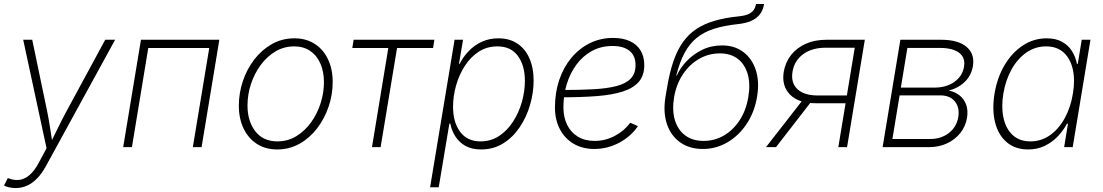

<svg xmlns="http://www.w3.org/2000/svg" viewBox="-31 -748 5608 976"><path d="M-10.7 195.3 8.8 157.2 14.6 159.2Q44.4 170.4 71 165.8Q97.7 161.1 121.3 139.9Q145 118.7 166 79.6L205.6 5.4L86.9 -545.9H132.8L208.5 -183.6Q217.3 -140.6 223.6 -97.9Q230 -55.2 236.8 -13.7H222.2Q243.2 -55.2 263.7 -97.9Q284.2 -140.6 307.6 -183.6L503.9 -545.9H554.2L202.6 96.2Q182.1 133.3 158.2 158.2Q134.3 183.1 106.9 195.6Q79.6 208 48.3 208Q32.2 208 16.6 204.6Q1 201.2 -10.7 195.3Z M1084 -545.9 993.7 0H949.2L1032.7 -503.9H722.7L639.6 0H595.2L685.5 -545.9Z M1377.9 11.7Q1318.4 11.7 1274.7 -16.6Q1231 -44.9 1207 -95.2Q1183.1 -145.5 1183.1 -210.9Q1183.1 -274.4 1203.4 -335.2Q1223.6 -396 1261.5 -445.3Q1299.3 -494.6 1351.1 -523.9Q1402.8 -553.2 1465.8 -553.2Q1524.9 -553.2 1568.6 -525.1Q1612.3 -497.1 1636.2 -447Q1660.2 -397 1660.2 -330.6Q1660.2 -267.6 1639.6 -206.5Q1619.1 -145.5 1581.5 -96.2Q1543.9 -46.9 1492.2 -17.6Q1440.4 11.7 1377.9 11.7ZM1378.9 -29.3Q1432.6 -29.3 1476.1 -56.2Q1519.5 -83 1550.8 -126.7Q1582 -170.4 1598.9 -223.6Q1615.7 -276.9 1615.7 -329.6Q1615.7 -382.8 1598.1 -423.8Q1580.6 -464.8 1546.6 -488.5Q1512.7 -512.2 1464.4 -512.2Q1412.6 -512.2 1369.4 -486.6Q1326.2 -460.9 1294.2 -417.5Q1262.2 -374 1244.6 -320.6Q1227.1 -267.1 1227.1 -211.9Q1227.1 -132.3 1266.8 -80.8Q1306.6 -29.3 1378.9 -29.3Z M1859.9 0 1942.9 -503.9H1759.8L1766.6 -545.9H2177.2L2170.4 -503.9H1987.3L1903.8 0Z M2155.3 204.1 2279.8 -545.9H2322.8L2302.2 -423.8H2305.7Q2323.7 -459.5 2352.3 -489Q2380.9 -518.6 2418.7 -535.9Q2456.5 -553.2 2502.4 -553.2Q2559.1 -553.2 2599.1 -526.4Q2639.2 -499.5 2660.4 -451.2Q2681.6 -402.8 2681.6 -338.9Q2681.6 -277.3 2663.6 -215.1Q2645.5 -152.8 2611.1 -101.6Q2576.7 -50.3 2527.1 -19.3Q2477.5 11.7 2415 11.7Q2367.7 11.7 2335.2 -6.3Q2302.7 -24.4 2283.7 -54.7Q2264.6 -85 2257.8 -120.1H2253.4L2199.2 204.1ZM2411.6 -29.3Q2464.8 -29.3 2506.6 -57.1Q2548.3 -85 2577.6 -130.6Q2606.9 -176.3 2622.1 -230.5Q2637.2 -284.7 2637.2 -337.4Q2637.2 -414.6 2601.8 -463.4Q2566.4 -512.2 2497.6 -512.2Q2443.8 -512.2 2402.1 -484.9Q2360.4 -457.5 2331.3 -412.1Q2302.2 -366.7 2287.1 -312.5Q2272 -258.3 2272 -204.6Q2272 -127 2307.9 -78.1Q2343.8 -29.3 2411.6 -29.3Z M2989.7 9.3Q2930.2 9.3 2885 -17.3Q2839.8 -43.9 2814.9 -91.6Q2790 -139.2 2790 -202.1Q2790 -277.8 2812 -342.3Q2834 -406.7 2874 -454.6Q2914.1 -502.4 2968 -528.8Q3022 -555.2 3085.4 -555.2Q3135.7 -555.2 3171.1 -538.8Q3206.5 -522.5 3225.3 -491.5Q3244.1 -460.4 3244.1 -417Q3244.1 -364.7 3216.6 -332.5Q3189 -300.3 3135.3 -283Q3081.5 -265.6 3003.2 -259.5Q2924.8 -253.4 2823.2 -253.4L2827.1 -290.5Q2917.5 -290.5 2987.1 -294.4Q3056.6 -298.3 3103.8 -310.8Q3150.9 -323.2 3175.3 -348.6Q3199.7 -374 3199.7 -417Q3199.7 -464.4 3169.4 -489.3Q3139.2 -514.2 3082.5 -514.2Q3024.4 -514.2 2978.3 -489Q2932.1 -463.9 2899.7 -420.2Q2867.2 -376.5 2850.1 -320.6Q2833 -264.6 2833 -202.6Q2833 -152.3 2851.8 -113.8Q2870.6 -75.2 2906.2 -53.5Q2941.9 -31.7 2991.7 -31.7Q3046.4 -31.7 3094.5 -57.4Q3142.6 -83 3172.9 -124L3211.9 -106.9Q3176.8 -54.7 3116.9 -22.7Q3057.1 9.3 2989.7 9.3Z M3542 9.3Q3474.1 9.3 3426.8 -24.2Q3379.4 -57.6 3359.1 -117.7Q3338.9 -177.7 3352.1 -257.3L3359.9 -302.7Q3372.6 -379.4 3392.1 -436.3Q3411.6 -493.2 3440.4 -533.7Q3469.2 -574.2 3509 -600.6Q3548.8 -627 3601.6 -642.3Q3654.3 -657.7 3721.7 -664.6Q3752 -667.5 3770.5 -675Q3789.1 -682.6 3799.1 -695.8Q3809.1 -709 3812 -727.5H3853Q3848.1 -697.3 3832.3 -676Q3816.4 -654.8 3788.3 -642.1Q3760.3 -629.4 3716.3 -625Q3647.9 -617.7 3597.4 -601.3Q3546.9 -585 3510.5 -555.4Q3474.1 -525.9 3449 -479.2Q3423.8 -432.6 3406.7 -363.8H3409.2Q3425.8 -401.4 3458.7 -436.5Q3491.7 -471.7 3537.8 -494.4Q3584 -517.1 3639.2 -517.1Q3703.6 -517.1 3748 -483.4Q3792.5 -449.7 3811.3 -390.9Q3830.1 -332 3817.4 -255.9Q3804.7 -179.2 3765.1 -119.1Q3725.6 -59.1 3667.5 -24.9Q3609.4 9.3 3542 9.3ZM3545.9 -31.7Q3601.6 -31.7 3648.9 -59.3Q3696.3 -86.9 3729 -137Q3761.7 -187 3772.9 -254.4Q3784.2 -321.3 3769.8 -371.3Q3755.4 -421.4 3719.2 -449Q3683.1 -476.6 3627.4 -476.6Q3571.3 -476.6 3522.5 -448.5Q3473.6 -420.4 3440.2 -369.9Q3406.7 -319.3 3395.5 -252.9Q3384.8 -187.5 3399.7 -137.7Q3414.6 -87.9 3451.9 -59.8Q3489.3 -31.7 3545.9 -31.7Z M4274.9 0H4230.5L4314 -505.4H4166Q4096.2 -505.4 4051.5 -472.4Q4006.8 -439.5 3997.6 -383.3Q3988.3 -327.6 4022.2 -295.2Q4056.2 -262.7 4125.5 -262.7H4293.5L4287.1 -223.1H4116.7Q4028.3 -223.1 3984.9 -267.3Q3941.4 -311.5 3953.1 -383.3Q3961.4 -431.6 3990.2 -468.3Q4019 -504.9 4064.9 -525.4Q4110.8 -545.9 4170.4 -545.9H4365.2ZM3913.6 0H3862.8L4055.7 -247.6H4105.5Z M4455.6 0 4545.9 -545.9H4752.9Q4839.4 -545.9 4882.1 -510Q4924.8 -474.1 4914.6 -412.1Q4906.7 -364.7 4873.8 -332.5Q4840.8 -300.3 4792 -287.6Q4824.2 -281.2 4847.2 -262.7Q4870.1 -244.1 4880.4 -215.6Q4890.6 -187 4884.8 -149.4Q4877.4 -105.5 4850.6 -71.8Q4823.7 -38.1 4782.7 -19Q4741.7 0 4690.9 0ZM4505.4 -41.5H4698.2Q4752.9 -41.5 4792.2 -71.8Q4831.5 -102.1 4840.3 -152.8Q4848.1 -201.2 4823 -232.2Q4797.9 -263.2 4749 -263.2H4542ZM4548.3 -302.7H4719.7Q4779.3 -302.7 4820.6 -332Q4861.8 -361.3 4869.6 -409.7Q4877 -455.1 4844.5 -479.7Q4812 -504.4 4746.1 -504.4H4581.5Z M5195.3 11.7Q5129.9 11.7 5086.9 -24.7Q5043.9 -61 5027.6 -125Q5011.2 -189 5024.4 -271.5Q5038.1 -354 5075.9 -417.5Q5113.8 -481 5168.9 -517.1Q5224.1 -553.2 5289.6 -553.2Q5335.9 -553.2 5367.7 -535.6Q5399.4 -518.1 5418 -488.5Q5436.5 -459 5443.4 -423.8H5447.8L5467.8 -545.9H5512.2L5421.9 0H5378.4L5397.9 -119.1H5392.6Q5374 -84 5345.5 -54.2Q5316.9 -24.4 5279.3 -6.3Q5241.7 11.7 5195.3 11.7ZM5207 -29.3Q5262.2 -29.3 5306.9 -61Q5351.6 -92.8 5381.6 -147.7Q5411.6 -202.6 5422.9 -272Q5434.6 -341.3 5422.4 -395.5Q5410.2 -449.7 5376 -481Q5341.8 -512.2 5286.6 -512.2Q5231 -512.2 5185.8 -480.5Q5140.6 -448.7 5110.6 -394.3Q5080.6 -339.8 5069.3 -272Q5058.1 -203.6 5070.1 -148.7Q5082 -93.8 5116.7 -61.5Q5151.4 -29.3 5207 -29.3Z"/></svg>

Font: Inter ExtraLight
Style: Italic
Weight: 250
Italic angle: -9.3988°
Designer: Rasmus Andersson
Foundry: rsms
Version: Version 4.001;git-66647c0bb